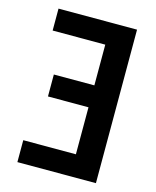

<svg xmlns="http://www.w3.org/2000/svg" viewBox="-111 -812 722 888"><g transform="rotate(15 250.0 -367.5)"><path d="M58 0V-105H310V-330H116V-435H310V-630H58V-735H434V0Z"/></g></svg>

Font: Iosevka Extrabold
Style: Regular
Weight: 800
Monospace: yes
Designer: Belleve Invis
Foundry: Belleve Invis
Version: Version 32.5.0; ttfautohint (v1.8.4)